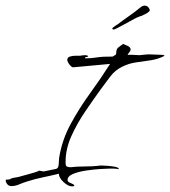

<svg xmlns="http://www.w3.org/2000/svg" viewBox="-37 -618 605 682"><path d="M219 44Q205 44 188.5 28.5Q172 13 172 -1Q144 6 115 12Q86 18 58 27Q45 31 31 37Q17 43 3 43Q-5 43 -10.5 37Q-16 31 -17 23L-16 22V20H-8Q-8 20 -7 19.5Q-6 19 -5 19Q-4 19 -5 20L-3 19Q6 14 12 13.5Q18 13 27 11Q33 9 50.5 4.5Q68 0 84.5 -5Q101 -10 101 -12L118 -9L162 -18Q171 -20 171.5 -35Q172 -50 173 -57Q183 -120 213.5 -176.5Q244 -233 282.5 -286Q321 -339 354 -391L224 -379Q218 -378 210 -388.5Q202 -399 202 -405Q202 -414 211 -417Q220 -420 231 -420Q242 -420 247 -420Q252 -421 257 -421.5Q262 -422 266 -422Q272 -422 274 -420H276V-417L265 -414V-411H272Q279 -411 286 -411.5Q293 -412 299 -413Q319 -416 331 -416.5Q343 -417 363 -417Q370 -421 373 -423Q376 -425 376 -432Q376 -444 384 -450Q392 -456 400 -462Q406 -460 416.5 -455Q427 -450 427 -442Q427 -438 422.5 -432.5Q418 -427 416 -423Q427 -424 437.5 -423Q448 -422 459 -422Q461 -422 472.5 -423.5Q484 -425 490 -425Q504 -425 517 -424Q530 -423 543 -423L548 -420Q525 -408 499 -404Q473 -400 447 -396.5Q421 -393 397 -381Q372 -369 355 -346.5Q338 -324 321 -301Q295 -265 266 -222.5Q237 -180 216.5 -134.5Q196 -89 196 -43V-39Q196 -29 200.5 -26.5Q205 -24 214 -24Q219 -24 225 -25Q231 -26 236 -26Q255 -27 274 -27Q293 -27 311 -29Q315 -30 318.5 -30Q322 -30 326 -30Q330 -30 344.5 -29Q359 -28 372 -25.5Q385 -23 385 -17Q376 -19 367 -19Q358 -19 349 -19Q340 -19 317 -17.5Q294 -16 267.5 -12Q241 -8 222 0Q203 8 203 21Q203 27 209 30Q215 33 221 35.5Q227 38 227 43Q225 43 223 43.5Q221 44 219 44ZM367 -513Q362 -513 362 -517Q362 -519 368 -523Q374 -527 375 -528Q379 -530 382.5 -532.5Q386 -535 392 -540Q401 -547 415 -556.5Q429 -566 442 -576Q455 -586 461 -591Q469 -598 477 -598Q485 -598 490 -592Q495 -586 495 -582Q495 -574 464 -561Q460 -561 458 -559L448 -555L440 -551Q433 -547 421 -540.5Q409 -534 398 -528Q389 -523 379 -518Q369 -513 367 -513Z"/></svg>

Font: Qwitcher Grypen
Style: Regular
Weight: 400
Designer: Robert E. Leuschke
Foundry: Robert E. Leuschke
Version: Version 1.100; ttfautohint (v1.8.3)